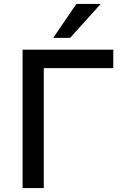

<svg xmlns="http://www.w3.org/2000/svg" viewBox="-20 -958 620 978"><path d="M95 0V-705H557V-611H203V0ZM251 -765 369 -938H493L337 -765Z"/></svg>

Font: Nunito Sans 9pt SemiBold
Style: Regular
Weight: 600
Version: Version 3.101;gftools[0.9.27]